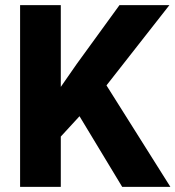

<svg xmlns="http://www.w3.org/2000/svg" viewBox="-20 -731 686 751"><path d="M646.5 0 396.5 -397 642.6 -710.9H447.3L280.3 -481L217.8 -391.1V-710.9H58.6V0H217.8V-196.8L291 -276.4L458 0Z"/></svg>

Font: Vazirmatn ExtraBold
Style: Regular
Weight: 800
Designer: Saber Rastikerdar
Foundry: Saber Rastikerdar
Version: Version 33.003